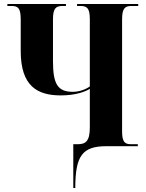

<svg xmlns="http://www.w3.org/2000/svg" viewBox="-20 -734 734 964"><path d="M348 210H358C358 47 394 0 515 0H672V-10H637C606 -10 593 -22 593 -75V-637C593 -693 608 -704 640 -704H674V-714H367V-704H384C417 -704 431 -693 431 -637V-300C412 -286 379 -273 346 -273C270 -273 246 -311 246 -427V-637C246 -693 261 -704 294 -704H311V-714H17V-704H38C71 -704 84 -693 84 -636V-478C84 -301 168 -255 285 -255C362 -255 411 -275 431 -288V-94C431 -24 409 -10 371 -10H348Z"/></svg>

Font: Noto Serif Display Condensed ExtraBold
Style: Regular
Weight: 800
Width: 3
Designer: Monotype Design Team
Foundry: Monotype Imaging Inc.
Version: Version 2.009